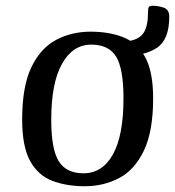

<svg xmlns="http://www.w3.org/2000/svg" viewBox="-20 -634 608 667"><path d="M274 13Q212 13 162.5 -5.5Q113 -24 85 -74Q57 -124 57 -219Q57 -334 89 -400.5Q121 -467 175 -495.5Q229 -524 295 -524Q357 -524 406 -505.5Q455 -487 483.5 -437Q512 -387 512 -292Q512 -178 480 -111Q448 -44 394 -15.5Q340 13 274 13ZM270 -32Q336 -32 372.5 -98Q409 -164 409 -292Q409 -395 383.5 -437Q358 -479 297 -479Q233 -479 195.5 -412.5Q158 -346 158 -218Q158 -116 184 -74Q210 -32 270 -32ZM412 -440Q399 -440 391.5 -452.5Q384 -465 386 -477.5Q388 -490 405 -490Q450 -490 472 -511.5Q494 -533 494 -589Q494 -605 497 -609.5Q500 -614 510 -614Q529 -614 548.5 -607.5Q568 -601 568 -576Q568 -497 526 -468.5Q484 -440 412 -440Z"/></svg>

Font: BriemHand
Style: Regular
Weight: 400
Designer: Gunnlaugur SE Briem, Eben Sorkin
Foundry: Sorkin Type
Version: Version 1.001; ttfautohint (v1.8.4.7-5d5b)